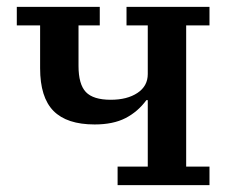

<svg xmlns="http://www.w3.org/2000/svg" viewBox="-20 -540 675 560"><path d="M323 -54H411V-248H407Q382 -214 346 -195.5Q310 -177 256 -177Q175 -177 136 -216.5Q97 -256 97 -341V-466H29V-520H271V-466H209V-348Q209 -294 230.5 -271.5Q252 -249 303 -249Q351 -249 381 -269Q411 -289 411 -324V-466H349V-520H591V-466H523V-54H591V0H323Z"/></svg>

Font: IBM Plex Serif Medium
Style: Regular
Weight: 500
Designer: Mike Abbink, Paul van der Laan, Pieter van Rosmalen
Foundry: Bold Monday
Version: Version 2.5